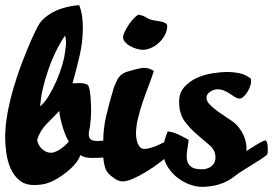

<svg xmlns="http://www.w3.org/2000/svg" viewBox="-25 -721 1058 744"><path d="M282 -701Q290 -680 293 -658.5Q296 -637 296 -614Q296 -559 283.5 -505Q271 -451 256 -398Q263 -398 269.5 -398.5Q276 -399 282 -399Q301 -399 312 -394Q318 -391 321 -378Q324 -365 325.5 -348.5Q327 -332 327.5 -316.5Q328 -301 328 -294Q328 -278 327 -263Q326 -248 324 -233Q323 -225 321 -217Q319 -209 319 -202Q319 -188 325 -182.5Q331 -177 340 -175.5Q349 -174 359 -175Q369 -176 378 -176Q385 -170 389.5 -161.5Q394 -153 394 -145Q394 -130 394 -121.5Q394 -113 381 -111Q359 -109 330.5 -109Q302 -109 286 -120Q282 -105 268 -88Q254 -71 235.5 -56Q217 -41 198 -29.5Q179 -18 164 -13Q151 -8 136 -6Q121 -4 107 -4Q72 -4 50 -22.5Q28 -41 16 -68.5Q4 -96 -0.5 -128.5Q-5 -161 -5 -188Q-5 -233 4 -282Q13 -331 27.5 -380.5Q42 -430 59.5 -476Q77 -522 94 -561Q107 -591 121 -618Q135 -645 164 -664Q189 -681 220.5 -690Q252 -699 282 -701ZM119 -180Q121 -160 137 -144.5Q153 -129 173 -129Q186 -129 205.5 -141Q225 -153 242 -173Q237 -179 230.5 -194Q224 -209 218.5 -227Q213 -245 209 -262.5Q205 -280 205 -291Q180 -266 155 -240Q130 -214 119 -180ZM227 -583Q210 -559 193 -524.5Q176 -490 162.5 -451.5Q149 -413 140.5 -375.5Q132 -338 131 -309Q147 -322 163.5 -349Q180 -376 193.5 -407Q207 -438 216 -468.5Q225 -499 227 -520Q228 -529 229.5 -538Q231 -547 231 -556Q231 -571 227 -583Z M512 -664Q528 -662 541.5 -653.5Q555 -645 571 -642Q576 -641 584.5 -640Q593 -639 601.5 -637Q610 -635 616.5 -631Q623 -627 623 -620Q623 -603 614.5 -586.5Q606 -570 592.5 -557Q579 -544 562 -536Q545 -528 528 -528Q519 -528 506 -531.5Q493 -535 481 -541.5Q469 -548 460.5 -557Q452 -566 452 -577Q452 -585 458.5 -598.5Q465 -612 474 -625.5Q483 -639 493.5 -650Q504 -661 512 -664ZM571 -446Q563 -420 551 -389Q539 -358 528 -325.5Q517 -293 509.5 -261.5Q502 -230 502 -203Q502 -195 503.5 -185Q505 -175 508.5 -166Q512 -157 518 -150.5Q524 -144 534 -144Q543 -144 556.5 -147.5Q570 -151 584 -157Q598 -163 610.5 -169.5Q623 -176 630 -182Q635 -171 635.5 -163.5Q636 -156 636 -144Q636 -134 633 -128Q630 -122 623 -115Q611 -104 589 -87.5Q567 -71 541.5 -55.5Q516 -40 491.5 -29Q467 -18 451 -18Q436 -18 420 -28.5Q404 -39 394 -50Q385 -61 381 -76Q377 -91 375.5 -107.5Q374 -124 374.5 -140.5Q375 -157 375 -170Q375 -224 386.5 -272Q398 -320 413 -371Q418 -390 429.5 -412Q441 -434 464 -442Q491 -451 519 -456.5Q547 -462 571 -446Z M856 -442Q880 -442 904 -437Q928 -432 947 -416Q948 -412 948 -404Q948 -397 944 -386Q940 -375 933.5 -364.5Q927 -354 919 -346.5Q911 -339 903 -339Q895 -339 886 -344.5Q877 -350 867 -357Q857 -364 844.5 -369.5Q832 -375 817 -375Q804 -375 789.5 -365.5Q775 -356 775 -342Q775 -328 790 -313.5Q805 -299 824.5 -285.5Q844 -272 863 -259.5Q882 -247 891 -238Q911 -217 921.5 -190.5Q932 -164 930 -135Q933 -138 943.5 -144.5Q954 -151 966 -158.5Q978 -166 989 -171.5Q1000 -177 1004 -177Q1007 -177 1009.5 -169Q1012 -161 1012.5 -151.5Q1013 -142 1012.5 -133Q1012 -124 1009 -121Q1000 -113 983.5 -102.5Q967 -92 948.5 -80.5Q930 -69 912.5 -58Q895 -47 884 -38Q858 -17 825.5 -7Q793 3 759 3Q732 3 705 -8Q678 -19 656 -38Q634 -57 620.5 -82Q607 -107 607 -135Q607 -155 612 -174Q617 -193 625 -212Q647 -209 667 -199.5Q687 -190 706 -179Q704 -160 700.5 -139.5Q697 -119 699.5 -102.5Q702 -86 714.5 -75.5Q727 -65 757 -65Q780 -65 795 -77.5Q810 -90 810 -111Q810 -138 788 -157.5Q766 -177 739.5 -199Q713 -221 691 -250.5Q669 -280 669 -327Q669 -361 689 -383.5Q709 -406 737.5 -419Q766 -432 798.5 -437Q831 -442 856 -442Z"/></svg>

Font: Praegefest
Style: Regular
Weight: 600
Designer: Peter Wiegel nach alter Vorlage
Foundry: Peter Wiegel
Version: Version 1.000